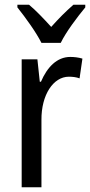

<svg xmlns="http://www.w3.org/2000/svg" viewBox="-20 -786 378 806"><path d="M154 -606H235C257 -652 305 -715 338 -755V-766H288C253 -735 229 -711 195 -673C164 -707 130 -743 102 -766H53V-755C88 -711 132 -650 154 -606ZM275 -547C219 -547 178 -504 152 -443H147L137 -537H71V0H154V-282C153 -388 204 -464 269 -464C285 -464 301 -462 314 -457L326 -540C309 -545 291 -547 275 -547Z"/></svg>

Font: Noto Sans Khmer UI Condensed
Style: Regular
Weight: 400
Width: 3
Designer: Danh Hong and the Monotype Design Team
Foundry: Monotype Imaging Inc.
Version: Version 2.002